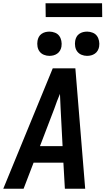

<svg xmlns="http://www.w3.org/2000/svg" viewBox="-26 -1152 646 1172"><path d="M-6 0 296 -735H434L494 0H370L361 -159H179L118 0ZM356 -260 344 -490Q343 -512 342 -534.5Q341 -557 340 -579Q331 -557 322 -534.5Q313 -512 306 -490L218 -260ZM505 -811Q488 -811 472 -817.5Q456 -824 446 -837Q436 -850 433 -867.5Q430 -885 433 -903Q435 -915 441 -926.5Q447 -938 458 -945.5Q469 -953 481 -956Q493 -959 506 -959Q523 -959 539.5 -952.5Q556 -946 565.5 -933Q575 -920 578.5 -902.5Q582 -885 579 -867Q577 -855 570.5 -843.5Q564 -832 553 -824.5Q542 -817 530 -814Q518 -811 505 -811ZM275 -811Q258 -811 242 -817.5Q226 -824 216 -837Q206 -850 203 -867.5Q200 -885 203 -903Q205 -915 211 -926.5Q217 -938 228 -945.5Q239 -953 251 -956Q263 -959 276 -959Q293 -959 309.5 -952.5Q326 -946 335.5 -933Q345 -920 348.5 -902.5Q352 -885 349 -867Q347 -855 340.5 -843.5Q334 -832 323 -824.5Q312 -817 300 -814Q288 -811 275 -811ZM598 -1048H253L252 -1132H597Z"/></svg>

Font: Iosevka Extended
Style: Bold Italic
Weight: 700
Width: 7
Italic angle: -9°
Monospace: yes
Designer: Belleve Invis
Foundry: Belleve Invis
Version: Version 32.5.0; ttfautohint (v1.8.4)